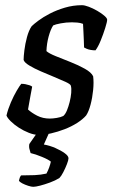

<svg xmlns="http://www.w3.org/2000/svg" viewBox="-20 -520 437 740"><path d="M129 0Q112 0 91.5 -8Q71 -16 52.5 -28Q34 -40 21 -53Q8 -66 5 -75Q11 -100 22 -125.5Q33 -151 44.5 -170.5Q56 -190 62 -197Q70 -197 78 -195.5Q86 -194 93.5 -191.5Q101 -189 104 -186Q101 -170 97 -148.5Q93 -127 88 -98Q102 -85 123.5 -74Q145 -63 172 -63Q183 -63 198.5 -65.5Q214 -68 224 -73Q232 -80 238 -94.5Q244 -109 248.5 -127Q253 -145 254.5 -162Q256 -179 253 -190Q251 -196 232.5 -204.5Q214 -213 188.5 -223.5Q163 -234 137.5 -245Q112 -256 93 -267.5Q74 -279 71 -289Q71 -302 74 -326.5Q77 -351 84 -377Q91 -403 102 -419Q110 -427 128 -440.5Q146 -454 172 -467.5Q198 -481 230 -490.5Q262 -500 296 -500Q306 -500 322 -494Q338 -488 354.5 -478.5Q371 -469 382 -459.5Q393 -450 393 -444Q393 -436 385.5 -412Q378 -388 368 -363.5Q358 -339 348 -326Q339 -326 330 -327.5Q321 -329 314 -332Q307 -335 304 -337Q304 -350 303 -366.5Q302 -383 301.5 -399.5Q301 -416 300 -428Q290 -432 278 -433Q266 -434 257 -434Q235 -434 214 -430Q193 -426 185 -422Q175 -407 167.5 -379.5Q160 -352 159 -323Q169 -314 195 -303.5Q221 -293 251.5 -281Q282 -269 307 -255Q332 -241 339 -226Q342 -203 339 -173Q336 -143 329 -116.5Q322 -90 312 -75Q299 -60 277 -46Q255 -32 229 -22Q203 -12 177 -6Q151 0 129 0ZM108 200Q101 200 88.5 196Q76 192 65.5 186.5Q55 181 53 176Q56 167 56 165.5Q56 164 61 156Q90 156 113.5 155Q137 154 159 149Q165 138 169.5 125.5Q174 113 176 103Q167 95 141.5 84.5Q116 74 98 70Q97 65 94 56Q91 47 93 35Q103 21 118.5 -1.5Q134 -24 145 -37H182L149 37Q172 41 193.5 50.5Q215 60 229.5 70.5Q244 81 244 90Q244 97 238 112.5Q232 128 224 143.5Q216 159 209 166Q193 176 172.5 183.5Q152 191 134.5 195.5Q117 200 108 200Z"/></svg>

Font: Texturina Medium
Style: Italic
Weight: 500
Italic angle: -11°
Designer: Guillermo Torres Carreño
Foundry: Omnibus-Type
Version: Version 1.002